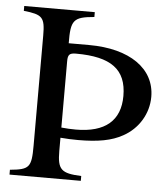

<svg xmlns="http://www.w3.org/2000/svg" viewBox="-49 -707 655 751"><g transform="rotate(5 278.0 -331.0)"><path d="M202 -532C201 -623 211 -636 293 -643V-662H16V-643C90 -635 100 -625 100 -553V-120C100 -36 92 -26 16 -19V0H296V-19C217 -22 202 -36 202 -109V-161C229 -159 245 -158 271 -158C350 -158 403 -168 446 -192C505 -224 542 -285 542 -351C542 -462 442 -532 282 -532ZM202 -461C202 -487 208 -494 234 -494C372 -494 433 -449 433 -345C433 -248 374 -198 259 -198C238 -198 224 -199 202 -201Z"/></g></svg>

Font: STIX Math
Style: Regular
Weight: 400
Designer: MicroPress Inc., with final additions and corrections provided by Coen Hoffman, Elsevier (retired)
Version: Version 1.1.0